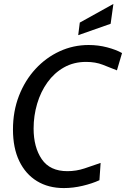

<svg xmlns="http://www.w3.org/2000/svg" viewBox="-20 -943 641 977"><path d="M305 14Q226 14 168 -21.5Q110 -57 78 -123.5Q46 -190 46 -284Q46 -377 76.5 -455.5Q107 -534 160.5 -592Q214 -650 283.5 -682Q353 -714 431 -714Q480 -714 525.5 -702Q571 -690 601 -673L575 -585Q540 -599 503 -613.5Q466 -628 418 -628Q355 -628 305.5 -600Q256 -572 221.5 -524Q187 -476 169 -415Q151 -354 151 -289Q151 -194 192.5 -133Q234 -72 323 -72Q368 -72 410 -86Q452 -100 492 -114L486 -26Q449 -9 400.5 2.5Q352 14 305 14ZM378 -764 386 -828 557 -923 543 -822Z"/></svg>

Font: Cabin VF Beta
Style: Italic
Weight: 400
Italic angle: -7°
Designer: Pablo Impallari
Foundry: Pablo Impallari. http://www.impallari.com Igino Marini. http://www.ikern.com
Version: Version 2.300